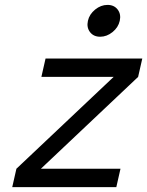

<svg xmlns="http://www.w3.org/2000/svg" viewBox="-20 -764 601 784"><path d="M347.5 -633Q333 -652 339 -679Q345 -706 368.5 -725Q392 -744 419 -744Q446 -744 460.5 -725Q475 -706 469 -679Q463 -652 439.5 -633Q416 -614 389 -614Q362 -614 347.5 -633ZM149 -450 166 -525H561L544 -450L147 -75H472L455 0H30L47 -75L444 -450Z"/></svg>

Font: Miedinger
Style: Italic
Weight: 400
Italic angle: -13°
Version: Version 001.000